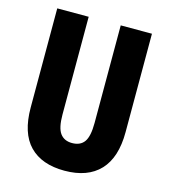

<svg xmlns="http://www.w3.org/2000/svg" viewBox="-108 -800 791 897"><g transform="rotate(15 287.0 -352.0)"><path d="M516 -238Q516 -115 457 -52.5Q398 10 286 10Q176 10 117 -50.5Q58 -111 58 -235V-714H210V-241Q210 -177 229.5 -150.5Q249 -124 287 -124Q327 -124 346 -150.5Q365 -177 365 -242V-714H516Z"/></g></svg>

Font: Noto Sans Arabic ExtCond ExtBd
Style: Regular
Weight: 800
Width: 2
Designer: Monotype Design Team, Nadine Chahine, Nizar Qandah and Khaled Hosny
Foundry: Monotype Imaging Inc.
Version: Version 2.012; ttfautohint (v1.8.4.7-5d5b)